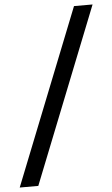

<svg xmlns="http://www.w3.org/2000/svg" viewBox="-58 -803 549 937"><g transform="rotate(-5 216.0 -334.5)"><path d="M0 95 341 -764H432L91 95Z"/></g></svg>

Font: Fustat Medium
Style: Regular
Weight: 500
Designer: Mohamed Gaber, Khaled Hosny, Laura Garcia Mut
Foundry: Kief Type Foundry, Alif Type Foundry, Hard Type Foundry
Version: Version 1.007